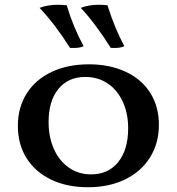

<svg xmlns="http://www.w3.org/2000/svg" viewBox="-20 -777 742 806"><path d="M55 -249Q55 -326 92 -384.5Q129 -443 196.5 -475Q264 -507 353 -507Q440 -507 507 -476Q574 -445 610.5 -387.5Q647 -330 647 -253Q647 -176 610 -116.5Q573 -57 505.5 -24Q438 9 349 9Q261 9 194.5 -23Q128 -55 91.5 -113Q55 -171 55 -249ZM518 -238Q518 -302 495 -351Q472 -400 431.5 -427Q391 -454 338 -454Q266 -454 225 -403.5Q184 -353 184 -265Q184 -201 206.5 -151Q229 -101 269.5 -73Q310 -45 362 -45Q435 -45 476.5 -97Q518 -149 518 -238ZM146 -744Q179 -757 224 -757Q236 -757 260 -755Q287 -664 331 -583Q320 -578 307 -576.5Q294 -575 274 -576Q210 -677 146 -744ZM319 -744Q352 -757 396 -757Q409 -757 431 -755Q462 -657 502 -583Q491 -578 478 -576.5Q465 -575 445 -576Q380 -679 319 -744Z"/></svg>

Font: Vollkorn SC SemiBold
Style: Regular
Weight: 600
Designer: Friedrich Althausen
Foundry: Friedrich Althausen
Version: Version 4.015